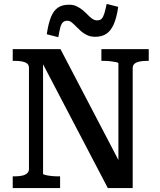

<svg xmlns="http://www.w3.org/2000/svg" viewBox="-20 -961 817 981"><path d="M45 0V-60H56Q77 -60 93 -63.5Q109 -67 118.5 -75.5Q128 -84 128 -98V-614Q128 -629 118.5 -636.5Q109 -644 93 -647Q77 -650 56 -650H45V-710H289L602 -111L585 -107V-637Q585 -641 573.5 -643.5Q562 -646 545 -648Q528 -650 511 -650H498V-710H740V-650H730Q709 -650 692.5 -646.5Q676 -643 667 -635Q658 -627 658 -613V0H531L182 -667L200 -669V-73Q200 -70 211.5 -67Q223 -64 240.5 -62Q258 -60 274 -60H287V0ZM467 -773Q443 -773 425 -781.5Q407 -790 393.5 -802Q380 -814 368.5 -826Q357 -838 346.5 -846.5Q336 -855 324 -855Q309 -855 300.5 -846Q292 -837 287.5 -818.5Q283 -800 278 -771L219 -786Q227 -841 240.5 -874Q254 -907 276 -922Q298 -937 333 -937Q355 -937 372.5 -928.5Q390 -920 403.5 -908.5Q417 -897 428.5 -885Q440 -873 451.5 -865Q463 -857 477 -857Q492 -857 500 -866Q508 -875 513.5 -893.5Q519 -912 525 -941L584 -926Q576 -870 561 -836.5Q546 -803 523 -788Q500 -773 467 -773Z"/></svg>

Font: Roboto Serif SemiCondensed Medium
Style: Regular
Weight: 500
Width: 4
Designer: Greg Gazdowicz
Foundry: Commercial Type
Version: Version 1.007